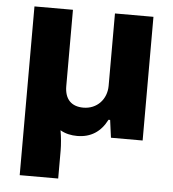

<svg xmlns="http://www.w3.org/2000/svg" viewBox="-52 -575 736 815"><g transform="rotate(5 316.0 -167.5)"><path d="M62 192H226V73C226 49 223 14 218 -13C240 0 265 5 290 5C348 5 390 -22 417 -75H424L434 0H569V-527H405V-219C405 -161 364 -117 306 -117C256 -117 226 -145 226 -202V-527H62Z"/></g></svg>

Font: Archivo ExtraBold
Style: Regular
Weight: 800
Designer: Hector Gatti
Foundry: Omnibus-Type
Version: Version 2.001